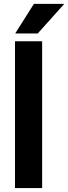

<svg xmlns="http://www.w3.org/2000/svg" viewBox="-20 -961 349 981"><path d="M195.3 0H56.6V-750H195.3ZM153.3 -941.4H308.6L172.9 -790H57.6Z"/></svg>

Font: Roboto Condensed
Style: Bold
Weight: 700
Designer: Google
Version: Version 2.134; 2016